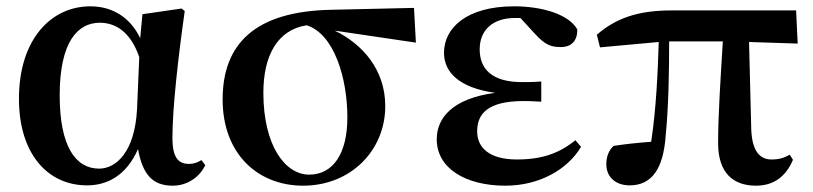

<svg xmlns="http://www.w3.org/2000/svg" viewBox="-20 -572 2573 608"><path d="M256 15C318 15 380 -15 417 -100C432 -18 464 16 527 16C575 16 613 -13 630 -49L618 -65C606 -58 595 -53 578 -53C543 -53 526 -76 526 -135C526 -229 544 -389 565 -537L555 -545L431 -527L424 -451C393 -516 337 -552 266 -552C143 -552 40 -449 40 -259C40 -86 130 15 256 15ZM421 -391 414 -227C407 -90 347 -38 294 -38C219 -38 169 -109 169 -270C169 -441 227 -500 296 -500C347 -500 394 -470 421 -391Z M940 16C1090 16 1200 -95 1200 -236C1200 -352 1127 -433 1040 -475L1297 -437L1291 -547L1028 -541C785 -536 685 -431 685 -257C685 -85 796 16 940 16ZM951 -492C1037 -465 1080 -327 1080 -200C1080 -86 1035 -19 959 -19C883 -19 814 -111 814 -278C814 -394 857 -477 951 -492Z M1580 16C1688 16 1777 -35 1820 -107L1802 -128C1752 -87 1697 -67 1617 -67C1530 -67 1491 -104 1491 -156C1491 -212 1525 -252 1638 -252C1650 -252 1663 -252 1694 -250V-314C1669 -312 1653 -312 1633 -312C1536 -312 1499 -355 1499 -416C1499 -477 1541 -515 1610 -515H1628L1673 -466C1708 -427 1728 -423 1757 -423C1790 -423 1809 -444 1808 -479C1781 -527 1696 -552 1608 -552C1457 -552 1386 -483 1386 -405C1386 -343 1434 -294 1548 -278C1412 -260 1363 -198 1363 -131C1363 -38 1456 16 1580 16Z M2374 16C2428 16 2468 -11 2491 -66L2481 -82C2462 -72 2448 -67 2423 -67C2387 -67 2362 -92 2359 -161L2352 -439L2506 -434L2501 -539H2107C2001 -539 1931 -515 1870 -462L1880 -422L2066 -439C2063 -343 2058 -228 2042 -123C2000 -120 1962 -116 1923 -110C1907 -95 1900 -75 1900 -52C1900 -10 1931 15 1974 15C2044 15 2081 -38 2088 -143C2097 -232 2099 -345 2099 -441H2269C2262 -327 2254 -207 2254 -119C2254 -23 2303 16 2374 16Z"/></svg>

Font: GenRyuMin2 TW B
Style: Regular
Weight: 700
Version: Version 2.100;PS 2.1;hotconv 16.6.51;makeotf.lib2.5.65220 DE